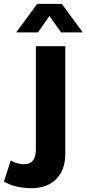

<svg xmlns="http://www.w3.org/2000/svg" viewBox="-110 -778 450 997"><path d="M-25.9 -609.9 83 -757.8H210.9L319.8 -609.9H207L147 -694.8L86.9 -609.9ZM76.2 -2V-538.1H229V21Q229 106 180.7 153.3Q132.3 200.2 50.3 199.2Q-31.7 198.2 -89.8 165L-54.2 55.2Q-23.4 73.2 10.3 74.7Q76.2 77.6 76.2 -2Z"/></svg>

Font: TruenoSBd
Style: Demi
Weight: 600
Designer: Julieta Ulanovsky
Foundry: Julieta Ulanovsky
Version: Version 3.001b